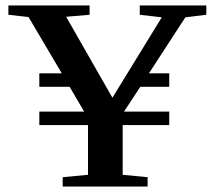

<svg xmlns="http://www.w3.org/2000/svg" viewBox="-20 -683 786 703"><path d="M209.5 0V-34.2L302.2 -43V-225.1H124V-274.4H288.1L234.9 -365.2H124V-414.6H206.1L84.5 -620.6L10.7 -628.9V-663.1H308.1V-628.9L222.2 -621.6L391.6 -325.2L572.3 -619.6L491.7 -628.9V-663.1H735.4V-628.9L658.7 -619.6L525.4 -414.6H599.6V-365.2H493.7L434.1 -274.4H599.6V-225.1H429.2V-43L520.5 -34.2V0Z"/></svg>

Font: Elstob 18pt SemiBold
Style: Regular
Weight: 600
Designer: Peter S. Baker
Version: Version 1.015